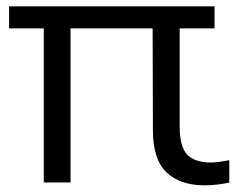

<svg xmlns="http://www.w3.org/2000/svg" viewBox="-20 -562 736 592"><path d="M611.5 9.5Q536 9.5 494 -30Q452 -69.5 451.5 -158L450.5 -505.5H534V-172Q534 -109 557.5 -85Q581 -61 630 -61Q643 -61 657.2 -63Q671.5 -65 687 -68V1Q671 4.5 650.5 7Q630 9.5 611.5 9.5ZM115 0.5V-506H197.5V0.5ZM8 -474.5V-542.5H641.5V-474.5Z"/></svg>

Font: Encode Sans SemiExpanded
Style: Regular
Weight: 400
Width: 6
Designer: Multiple Designers
Foundry: Impallari Type
Version: Version 3.002